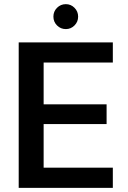

<svg xmlns="http://www.w3.org/2000/svg" viewBox="-20 -904 617 924"><path d="M70 0V-700H523V-603H190V-402H493V-307H190V-97H523V0ZM297 -764Q272 -764 254.5 -781.5Q237 -799 237 -824Q237 -849 254.5 -866.5Q272 -884 297 -884Q321 -884 338.5 -866.5Q356 -849 356 -824Q356 -799 338.5 -781.5Q321 -764 297 -764Z"/></svg>

Font: DM Sans 17pt SemiBold
Style: Regular
Weight: 600
Version: Version 4.004;gftools[0.9.30]